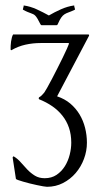

<svg xmlns="http://www.w3.org/2000/svg" viewBox="-20 -552 394 742"><path d="M130.9 -175.8Q137.2 -179.2 142.1 -184.3Q147 -189.5 151.4 -194.8Q154.3 -198.7 162.4 -213.1Q170.4 -227.5 180.7 -246.8Q190.9 -266.1 201.9 -288.1Q212.9 -310.1 222.7 -329.8Q232.4 -349.6 239 -364.5Q245.6 -379.4 247.1 -384.3L243.7 -385.7H136.7Q107.4 -385.7 78.6 -379.4Q49.8 -373 23.9 -357.9L21.5 -358.9Q21.5 -359.9 21.2 -360.4Q21 -360.8 21 -361.8Q21 -367.2 21.2 -375.2Q21.5 -383.3 22.7 -391.4Q23.9 -399.4 25.9 -407Q27.8 -414.6 30.8 -418.9H322.3L324.2 -417V-414.1L200.7 -179.7Q230 -169.9 251.5 -151.9Q272.9 -133.8 287.4 -109.9Q301.8 -85.9 308.8 -57.9Q315.9 -29.8 315.9 -0.5Q315.9 31.7 304.4 62.3Q293 92.8 272.5 116.7Q252 140.6 223.6 155.3Q195.3 169.9 161.6 169.9Q157.2 169.9 146.5 168Q135.7 166 122.6 163.3Q109.4 160.6 95.2 157Q81.1 153.3 69.1 149.9Q57.1 146.5 49.3 143.6Q41.5 140.6 41.5 139.2L28.8 56.2L32.2 51.8Q47.9 61 60.3 75.4Q72.8 89.8 85.9 103.5Q99.1 117.2 115 127Q130.9 136.7 152.8 136.7Q179.2 136.7 198.5 123.8Q217.8 110.8 230.5 90.6Q243.2 70.3 249.3 46.1Q255.4 22 255.4 -0.5Q255.4 -32.2 246.6 -58.1Q237.8 -84 221.4 -104.7Q205.1 -125.5 182.1 -141.4Q159.2 -157.2 130.9 -168.5L129.4 -172.4ZM68.8 -514.6 68.4 -516.1 71.8 -529.8 71.3 -531.7 72.3 -530.8Q97.2 -527.3 122.1 -515.9Q147 -504.4 168.9 -492.2Q190.4 -504.9 215.6 -516.1Q240.7 -527.3 265.6 -530.8L266.6 -531.7Q266.1 -530.3 267.8 -524.2Q269.5 -518.1 270 -516.1L269.5 -514.6Q254.4 -507.3 245.1 -504.2Q235.8 -501 229 -496.6Q222.2 -492.2 216.6 -484.1Q210.9 -476.1 203.6 -459.5Q202.1 -456.5 201.4 -455.6Q200.7 -454.6 196.8 -454.6H141.1Q137.7 -454.6 135.7 -459.5Q129.4 -472.2 125 -479.5Q120.6 -486.8 116.7 -491Q112.8 -495.1 108.6 -497.1Q104.5 -499 99.1 -501Q93.8 -502.9 86.4 -505.9Q79.1 -508.8 68.8 -514.6Z"/></svg>

Font: CAT Linz
Style: Regular
Weight: 400
Designer: Peter Wiegel
Foundry: Peter Wiegel
Version: Version 1.08